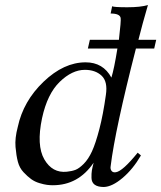

<svg xmlns="http://www.w3.org/2000/svg" viewBox="-20 -730 644 767"><path d="M604 -571 596 -536H523Q440 -213 422 -66Q420 -55 425.5 -47.5Q431 -40 443 -42Q470 -46 530 -120L543 -109Q511 -54 469.5 -19Q428 16 395 17Q371 17 358.5 8Q346 -1 345.5 -19Q345 -37 347 -49Q349 -61 354 -80Q293 10 191 10Q180 10 168 8.5Q156 7 137.5 1.5Q119 -4 104.5 -14.5Q90 -25 74 -42Q58 -59 51.5 -83.5Q45 -108 42 -143Q39 -178 51 -223Q73 -326 154 -403.5Q235 -481 322 -481Q392 -481 425 -420Q436 -455 449 -536H331L339 -571H455Q464 -648 462 -658Q459 -676 422 -676L428 -705Q435 -701 488.5 -701Q542 -701 571 -710Q549 -635 533 -571ZM403 -351Q411 -404 386 -427.5Q361 -451 319 -451Q268 -451 218.5 -403Q169 -355 148 -258Q125 -149 157 -93.5Q189 -38 247 -44Q267 -46 281.5 -51.5Q296 -57 314.5 -75.5Q333 -94 347.5 -125.5Q362 -157 377 -214.5Q392 -272 403 -351Z"/></svg>

Font: GFS Artemisia
Style: Italic
Weight: 400
Italic angle: -12°
Designer: Takis Katsoulidis and George D. Matthiopoulos
Foundry: George Matthiopoulos and Takis Katsoulidis
Version: Version 1.0